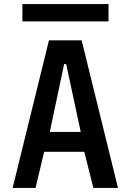

<svg xmlns="http://www.w3.org/2000/svg" viewBox="-20 -923 640 943"><path d="M220.5 -725H381L559.5 0H438.5L394 -177.5H197L154.5 0H42ZM376.5 -275 305 -608.5H295L224.5 -275ZM90 -903H513V-818H90Z"/></svg>

Font: JuliaMono SemiBold
Style: Regular
Weight: 600
Monospace: yes
Designer: cormullion
Foundry: corm
Version: Version 0.055; ttfautohint (v1.8.4)